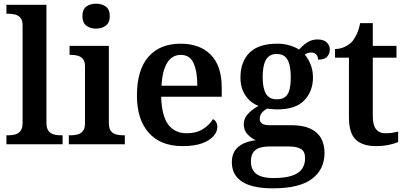

<svg xmlns="http://www.w3.org/2000/svg" viewBox="-20 -786 2210 1046"><path d="M15 0V-49H28Q46 -49 63 -53.5Q80 -58 91.5 -72.5Q103 -87 103 -116V-648Q103 -676 91 -689.5Q79 -703 62 -707Q45 -711 28 -711H15V-760H233V-116Q233 -87 244.5 -72.5Q256 -58 273.5 -53.5Q291 -49 308 -49H321V0Z M355 0V-49H368Q385 -49 402.5 -53.5Q420 -58 431.5 -72Q443 -86 443 -114V-424Q443 -452 431 -465.5Q419 -479 402 -483Q385 -487 368 -487H359V-536H573V-116Q573 -87 584 -72.5Q595 -58 613 -53.5Q631 -49 648 -49H660V0ZM503 -630Q472 -630 450.5 -646Q429 -662 429 -698Q429 -735 450.5 -750.5Q472 -766 504 -766Q534 -766 556 -750.5Q578 -735 578 -698Q578 -662 556 -646Q534 -630 503 -630Z M975 10Q855 10 790.5 -62.5Q726 -135 726 -265Q726 -405 788.5 -476.5Q851 -548 964 -548Q1069 -548 1128.5 -487.5Q1188 -427 1188 -308V-259H858Q861 -155 896.5 -107.5Q932 -60 998 -60Q1050 -60 1086 -83Q1122 -106 1140 -137Q1151 -132 1157.5 -120.5Q1164 -109 1164 -94Q1164 -69 1143.5 -45Q1123 -21 1081.5 -5.5Q1040 10 975 10ZM1055 -319Q1055 -397 1034.5 -442Q1014 -487 965 -487Q918 -487 891 -444Q864 -401 860 -319Z M1467 240Q1354 240 1298.5 203.5Q1243 167 1243 98Q1243 61 1259 36Q1275 11 1305 -3.5Q1335 -18 1374 -22Q1350 -32 1329 -53.5Q1308 -75 1308 -109Q1308 -140 1329.5 -164Q1351 -188 1388 -209Q1344 -226 1317 -266Q1290 -306 1290 -363Q1290 -450 1339.5 -499Q1389 -548 1491 -548Q1527 -548 1558.5 -538.5Q1590 -529 1609 -516Q1624 -532 1639 -544.5Q1654 -557 1671.5 -564Q1689 -571 1710 -571Q1744 -571 1760.5 -554.5Q1777 -538 1777 -516Q1777 -495 1763 -478Q1749 -461 1713 -461Q1713 -478 1703 -489Q1693 -500 1677 -500Q1667 -500 1657 -497Q1647 -494 1640 -489Q1659 -467 1672 -435Q1685 -403 1685 -364Q1685 -289 1638 -239.5Q1591 -190 1491 -190Q1480 -190 1462.5 -191.5Q1445 -193 1435 -194Q1419 -186 1407 -172Q1395 -158 1395 -138Q1395 -122 1407.5 -113Q1420 -104 1448 -104H1566Q1630 -104 1670 -85.5Q1710 -67 1729 -33Q1748 1 1748 47Q1748 137 1679.5 188.5Q1611 240 1467 240ZM1469 184Q1533 184 1571 171Q1609 158 1625.5 134Q1642 110 1642 76Q1642 39 1619.5 25.5Q1597 12 1553 12H1444Q1421 12 1398.5 18Q1376 24 1361.5 41.5Q1347 59 1347 95Q1347 123 1359.5 143Q1372 163 1399 173.5Q1426 184 1469 184ZM1488 -245Q1518 -245 1534.5 -258.5Q1551 -272 1557.5 -299Q1564 -326 1564 -365Q1564 -405 1557 -433.5Q1550 -462 1533.5 -477Q1517 -492 1487 -492Q1459 -492 1442 -476.5Q1425 -461 1418 -432.5Q1411 -404 1411 -364Q1411 -307 1428.5 -276Q1446 -245 1488 -245Z M2027 10Q1956 10 1918.5 -25Q1881 -60 1881 -147V-472H1805V-519Q1832 -519 1856 -530Q1880 -541 1896 -557Q1911 -574 1923 -599Q1935 -624 1942 -660H2011V-536H2140V-472H2011V-152Q2011 -105 2028.5 -82.5Q2046 -60 2080 -60Q2100 -60 2116.5 -62.5Q2133 -65 2149 -69V-12Q2134 -5 2101.5 2.5Q2069 10 2027 10Z"/></svg>

Font: Noto Serif Armenian SemiBold
Style: Regular
Weight: 600
Version: Version 2.007